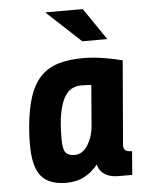

<svg xmlns="http://www.w3.org/2000/svg" viewBox="-52 -758 625 810"><g transform="rotate(-5 260.5 -353.0)"><path d="M60 -237Q67 -314 84 -366Q101 -418 131.5 -450Q162 -482 207 -495.5Q252 -509 314 -509Q354 -509 399.5 -501.5Q445 -494 478 -485L448 -127Q448 -114 455 -107Q462 -100 484 -100L476 0H418Q407 0 393.5 -2Q380 -4 367 -10.5Q354 -17 344.5 -28Q335 -39 331 -57Q306 -26 273.5 -8.5Q241 9 196 9Q124 9 90.5 -30.5Q57 -70 57 -167Q57 -200 60 -237ZM241 -105Q261 -105 275.5 -116Q290 -127 300 -144.5Q310 -162 316 -182.5Q322 -203 323 -221L337 -393Q326 -394 315 -394.5Q304 -395 295 -395Q275 -395 256.5 -386.5Q238 -378 223.5 -354Q209 -330 200.5 -287.5Q192 -245 192 -177Q192 -133 203.5 -119Q215 -105 241 -105ZM315 -580 170 -715H329L421 -580Z"/></g></svg>

Font: Share
Style: Bold Italic
Weight: 700
Designer: Ralph du Carrois
Version: Version 1.002